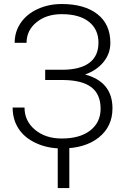

<svg xmlns="http://www.w3.org/2000/svg" viewBox="-20 -741 635 971"><path d="M478 -525.4Q478 -592.3 429.7 -630.9Q381.3 -669.4 292 -669.4Q214.8 -669.4 164.6 -628.4Q114.3 -587.4 114.3 -524.4H54.2Q54.2 -581.1 85 -625.7Q115.7 -670.4 171.1 -695.6Q226.6 -720.7 292 -720.7Q407.2 -720.7 472.7 -669.4Q538.1 -618.2 538.1 -523.9Q538.1 -469.7 503.4 -427.2Q468.8 -384.8 410.2 -364.3Q548.8 -327.1 548.8 -192.9Q548.8 -100.6 479.2 -45.4Q409.7 9.8 292 9.8Q220.7 9.8 162.1 -17.3Q103.5 -44.4 73.7 -90.6Q43.9 -136.7 43.9 -197.3H104Q104 -128.9 157.2 -84.7Q210.4 -40.5 292 -40.5Q384.3 -40.5 436.5 -81.3Q488.8 -122.1 488.8 -190.9Q488.8 -263.7 442.4 -299.6Q396 -335.4 299.3 -336.4H208.5V-388.2H296.4Q385.3 -388.7 431.6 -423.1Q478 -457.5 478 -525.4ZM330.6 210H272V-23.4H330.6Z"/></svg>

Font: SteelSelectRoboto
Style: Regular
Weight: 300
Designer: Google
Version: Version 2.137; 2017